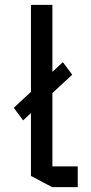

<svg xmlns="http://www.w3.org/2000/svg" viewBox="-20 -768 375 788"><path d="M75 -274 37 -325V-326L107 -391V-748H195V-473L238 -513L276 -462V-461L195 -386V-85H299V0H194L107 -46V-304Z"/></svg>

Font: Foldit Thin
Style: Regular
Weight: 400
Version: Version 1.003